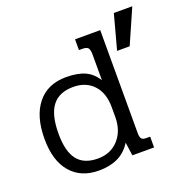

<svg xmlns="http://www.w3.org/2000/svg" viewBox="-130 -847 976 988"><g transform="rotate(-20 358.0 -353.0)"><path d="M596 -721H697L614 -532H545ZM39 -234Q39 -357 94.5 -426Q150 -495 251 -495Q314 -495 354 -477Q394 -459 420 -417V-557Q420 -583 412.5 -593Q405 -603 381 -603H362V-662H500V-98Q500 -76 507 -67.5Q514 -59 532 -59H554V0H435L425 -73Q396 -27 352 -6Q308 15 248 15Q150 15 94.5 -49.5Q39 -114 39 -234ZM420 -216V-269Q420 -347 379 -391Q338 -435 269 -435Q191 -435 153.5 -386Q116 -337 116 -234Q116 -137 152 -91Q188 -45 264 -45Q334 -45 377 -92.5Q420 -140 420 -216Z"/></g></svg>

Font: Pridi Light
Style: Regular
Weight: 300
Designer: Katatrad Team
Foundry: CadsonDemak
Version: Version 1.003